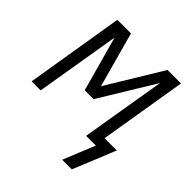

<svg xmlns="http://www.w3.org/2000/svg" viewBox="-189 -668 977 977"><g transform="rotate(45 300.0 -179.0)"><path d="M407 172 477 0H407L483 -456L302 -159H238L156 -456L80 0H15L102 -530H200L282 -232L463 -530H560L482 -58H570L528 46L476 172Z"/></g></svg>

Font: Iosevka Curly LtExObl
Style: Regular
Weight: 300
Width: 7
Italic angle: -9°
Monospace: yes
Designer: Belleve Invis
Foundry: Belleve Invis
Version: Version 11.1.0; ttfautohint (v1.8.3)